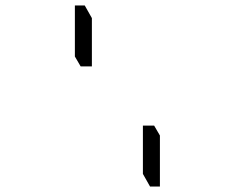

<svg xmlns="http://www.w3.org/2000/svg" viewBox="-20 -850 856 700"><path d="M563 -356V-170H527L501 -216V-392H542ZM253 -644V-830H289L315 -784V-608H274Z"/></svg>

Font: DSEG14 Classic Mini
Style: Bold
Weight: 700
Designer: Keshikan(Twitter:@keshinomi_88pro)
Version: Version 0.46